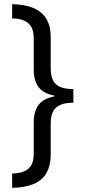

<svg xmlns="http://www.w3.org/2000/svg" viewBox="-20 -736 407 916"><path d="M38 92Q73 91 96 81Q119 71 130 50.5Q141 30 141 -3V-152Q141 -205 164 -235.5Q187 -266 239 -276V-280Q187 -290 164 -320.5Q141 -351 141 -404V-553Q141 -588 129 -608Q117 -628 94.5 -638Q72 -648 38 -648V-716Q99 -715 140 -697.5Q181 -680 201.5 -645.5Q222 -611 222 -557V-408Q222 -375 232.5 -353.5Q243 -332 266.5 -321.5Q290 -311 330 -311V-246Q292 -246 268.5 -236Q245 -226 233.5 -205Q222 -184 222 -149V1Q222 53 202 88.5Q182 124 141 141.5Q100 159 38 160Z"/></svg>

Font: Noto Sans Khmer Condensed
Style: Regular
Weight: 400
Width: 3
Designer: Danh Hong and the Monotype Design Team
Foundry: Monotype Imaging Inc.
Version: Version 2.004